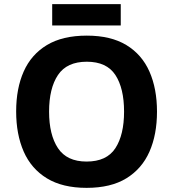

<svg xmlns="http://www.w3.org/2000/svg" viewBox="-20 -897 836 927"><path d="M738 -358Q738 -247 701.5 -164.5Q665 -82 590 -36Q515 10 398 10Q282 10 206.5 -36Q131 -82 94.5 -165Q58 -248 58 -359Q58 -470 94.5 -552Q131 -634 206.5 -679.5Q282 -725 399 -725Q515 -725 590 -679.5Q665 -634 701.5 -551.5Q738 -469 738 -358ZM217 -358Q217 -246 260 -181.5Q303 -117 398 -117Q495 -117 537 -181.5Q579 -246 579 -358Q579 -471 537 -535Q495 -599 399 -599Q303 -599 260 -535Q217 -471 217 -358ZM563 -877V-774H232V-877Z"/></svg>

Font: Noto Sans Duployan
Style: Bold
Weight: 700
Designer: David Corbett
Foundry: David Corbett
Version: Version 3.001